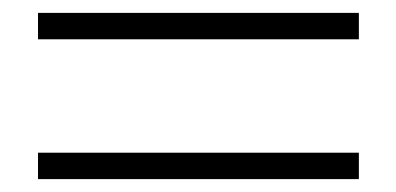

<svg xmlns="http://www.w3.org/2000/svg" viewBox="-20 -508 615 298"><path d="M537 -230V-271H39V-230ZM537 -447V-488H39V-447Z"/></svg>

Font: Noto Serif CJK TC Light
Style: Regular
Weight: 300
Designer: Ryoko NISHIZUKA 西塚涼子 (kana & ideographs); Frank Grießhammer (Latin, Greek & Cyrillic); Wenlong ZHANG 张文龙 (bopomofo); San
Foundry: Adobe
Version: Version 2.001;hotconv 1.1.0;makeotfexe 2.6.0